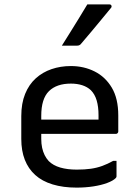

<svg xmlns="http://www.w3.org/2000/svg" viewBox="-20 -844 640 875"><path d="M303 -543Q362 -543 411 -518.5Q460 -494 489.5 -444.5Q519 -395 519 -318V-245Q519 -242 517.5 -239.5Q516 -237 514 -235.5Q512 -234 508 -234H168V-211Q168 -189 172 -170.5Q176 -152 183.5 -137Q191 -122 202 -110Q222 -90 254.5 -80.5Q287 -71 330 -71Q366 -71 394 -75Q422 -79 446.5 -88Q471 -97 496 -111H511V-40Q511 -38 510 -36Q509 -34 507 -32Q495 -20 468 -10Q441 0 405 5.5Q369 11 329 11Q268 11 220 -3.5Q172 -18 140.5 -46.5Q109 -75 93 -116Q77 -157 77 -211V-315Q77 -373 94.5 -416Q112 -459 143 -487Q174 -515 215 -529Q256 -543 303 -543ZM168 -299H429V-319Q429 -358 420.5 -386.5Q412 -415 394 -433Q378 -448 355 -455.5Q332 -463 303 -463Q238 -463 203 -428.5Q168 -394 168 -316ZM378 -824H478Q486 -824 488 -818Q490 -812 485 -807Q461 -778 440.5 -753Q420 -728 399 -703Q378 -678 349 -644Q347 -641 342.5 -638.5Q338 -636 332 -636H262Q281 -666 300.5 -697.5Q320 -729 339.5 -760.5Q359 -792 378 -824Z"/></svg>

Font: Code D OnePiece
Style: Regular
Weight: 400
Version: Version 1.085; ttfautohint (v1.8.4.7-5d5b);Nerd Fonts 3.0.2